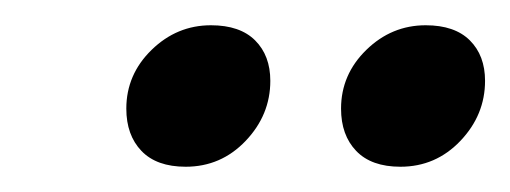

<svg xmlns="http://www.w3.org/2000/svg" viewBox="-20 -822 404 152"><path d="M80 -736Q80 -763 100 -782.5Q120 -802 147 -802Q170 -802 182 -790Q194 -778 194 -758Q194 -731 174.5 -710.5Q155 -690 127 -690Q104 -690 92 -702.5Q80 -715 80 -736ZM250 -736Q250 -763 270 -782.5Q290 -802 317 -802Q340 -802 352 -790Q364 -778 364 -758Q364 -731 344.5 -710.5Q325 -690 297 -690Q274 -690 262 -702.5Q250 -715 250 -736Z"/></svg>

Font: Philosopher
Style: Bold Italic
Weight: 700
Italic angle: -10°
Designer: Jovanny Lemonad
Foundry: Jovanny Lemonad
Version: Version 2.000